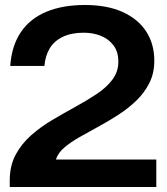

<svg xmlns="http://www.w3.org/2000/svg" viewBox="-20 -749 669 769"><path d="M19 0V-26Q19 -85 42.5 -129Q66 -173 104.5 -207Q143 -241 189.5 -268.5Q236 -296 282.5 -321.5Q329 -347 368 -373Q407 -399 430.5 -430.5Q454 -462 454 -502Q454 -542 434.5 -567.5Q415 -593 384 -605.5Q353 -618 315 -618Q266 -618 231.5 -601.5Q197 -585 179 -555Q161 -525 158 -485H21Q27 -567 64 -621Q101 -675 166 -702Q231 -729 320 -729Q409 -729 471 -701Q533 -673 565.5 -623Q598 -573 598 -506Q598 -456 578.5 -417Q559 -378 526.5 -346.5Q494 -315 454.5 -289.5Q415 -264 374.5 -242Q334 -220 298 -199.5Q262 -179 237 -157.5Q212 -136 204 -110H606V0Z"/></svg>

Font: Mona Sans Expanded SemiBold
Style: Regular
Weight: 600
Width: 7
Designer: Deni Anggara
Foundry: GitHub
Version: Version 2.000